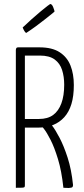

<svg xmlns="http://www.w3.org/2000/svg" viewBox="-20 -936 420 957"><path d="M81 -300Q67 -300 68.5 -304.5Q70 -309 70 -316V-683Q70 -688 70.5 -694Q71 -700 76 -700H177Q240 -700 277.5 -675.5Q315 -651 331.5 -609Q348 -567 348 -512Q348 -457 336 -417.5Q324 -378 300.5 -352Q277 -326 244.5 -313Q212 -300 172 -300ZM59 0V-688Q59 -688 60.5 -694Q62 -700 71 -700H92Q101 -700 102.5 -694Q104 -688 104 -688V-12Q104 -6 102 -3.5Q100 -1 90.5 -0.5Q81 0 59 0ZM322 1Q317 1 311 0.5Q305 0 296 0Q287 -84 269 -143Q251 -202 232 -239Q213 -276 200 -292.5Q187 -309 187 -309Q187 -309 185.5 -314.5Q184 -320 192 -324L213 -335Q221 -335 225 -329Q225 -329 240.5 -309Q256 -289 277 -249Q298 -209 317 -150.5Q336 -92 344 -14Q344 -6 340.5 -3Q337 0 322 1ZM99 -343H174Q218 -343 245 -363Q272 -383 286 -421Q300 -459 300 -514Q300 -554 289.5 -587Q279 -620 252.5 -639.5Q226 -659 179 -659H99ZM111 -772Q108 -772 103.5 -778.5Q99 -785 96 -792Q93 -799 93 -799Q115 -820 138.5 -841Q162 -862 182.5 -879Q203 -896 216 -906Q229 -916 230 -916Q239 -916 245 -900.5Q251 -885 252 -879Q250 -876 236 -865Q222 -854 202 -838Q182 -822 158 -804.5Q134 -787 111 -772Z"/></svg>

Font: Yanone Kaffeesatz ExtraLight Light
Style: Regular
Weight: 300
Version: Version 2.003